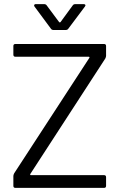

<svg xmlns="http://www.w3.org/2000/svg" viewBox="-20 -914 589 934"><path d="M45 -10V-58Q45 -63 49 -71L415 -633Q416 -634 415 -636Q414 -638 412 -638H55Q45 -638 45 -648V-690Q45 -700 55 -700H486Q496 -700 496 -690V-642Q496 -637 492 -629L127 -67Q126 -66 127 -64Q128 -62 130 -62H486Q496 -62 496 -52V-10Q496 0 486 0H55Q45 0 45 -10ZM146 -888Q146 -890 148 -892Q150 -894 154 -894H194Q203 -894 207 -888L268 -806Q269 -805 271 -805Q273 -805 274 -806L334 -888Q338 -894 347 -894H387Q393 -894 395 -890.5Q397 -887 393 -882L312 -774Q308 -768 299 -768H241Q232 -768 228 -774L148 -882Q146 -884 146 -888Z"/></svg>

Font: Amber EN
Style: Regular
Weight: 400
Designer: Jeremy Tribby
Foundry: Tribby Type Co.
Version: Version 1.403 November 24, 2021